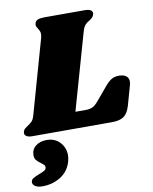

<svg xmlns="http://www.w3.org/2000/svg" viewBox="-132 -741 884 1112"><g transform="rotate(-10 310.5 -185.0)"><path d="M630 -214Q630 -205 627 -194L594 -77Q581 -34 557.5 -17Q534 0 488 0H18Q-3 0 -14.5 -7Q-26 -14 -26 -26Q-26 -32 -23 -39Q-20 -47 -13 -52.5Q-6 -58 2 -63Q18 -73 28 -83.5Q38 -94 45 -118L167 -549Q171 -562 171 -574Q171 -585 167.5 -592.5Q164 -600 158 -610Q149 -623 149 -631Q149 -634 151 -642Q155 -655 168.5 -660.5Q182 -666 210 -666H445Q466 -666 477.5 -659.5Q489 -653 489 -641Q489 -636 486 -628Q483 -621 477.5 -615.5Q472 -610 467.5 -607.5Q463 -605 461 -603Q445 -594 435 -583Q425 -572 418 -549L289 -96H351Q374 -96 390.5 -104Q407 -112 425 -134L494 -216Q513 -238 530.5 -248Q548 -258 573 -258Q601 -258 615.5 -246.5Q630 -235 630 -214ZM203 144Q203 159 198 179Q182 236 134.5 266Q87 296 27 296Q0 296 -15 286.5Q-30 277 -30 263Q-30 249 -18 241Q-6 233 18 224Q40 216 51.5 209Q63 202 63 189Q63 181 58 176Q53 171 40 161Q24 150 15 139Q6 128 6 110Q6 76 31.5 56Q57 36 96 36Q144 36 173.5 67.5Q203 99 203 144Z"/></g></svg>

Font: Shrikhand
Style: Regular
Weight: 400
Italic angle: -14°
Version: Version 1.000;PS 1.000;hotconv 1.0.88;makeotf.lib2.5.647800